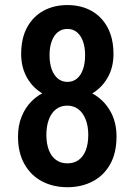

<svg xmlns="http://www.w3.org/2000/svg" viewBox="-20 -741 540 770"><path d="M447.3 -193.8Q447.3 -127.4 421.6 -82Q396 -36.6 351.3 -13.4Q306.6 9.8 250.5 9.8Q193.8 9.8 149.2 -13.4Q104.5 -36.6 78.4 -82.3Q52.2 -127.9 52.2 -193.8Q52.2 -237.8 66.9 -273.9Q81.5 -310.1 107.9 -336.2Q134.3 -362.3 170.4 -376.5Q206.5 -390.6 249.5 -390.6Q306.6 -390.6 351.3 -365.7Q396 -340.8 421.6 -296.6Q447.3 -252.4 447.3 -193.8ZM334 -200.2Q334 -235.4 323.5 -262Q313 -288.6 294.2 -303Q275.4 -317.4 249.5 -317.4Q223.6 -317.4 204.8 -303Q186 -288.6 176 -262Q166 -235.4 166 -200.2Q166 -164.6 176 -138.9Q186 -113.3 204.8 -99.6Q223.6 -85.9 250.5 -85.9Q276.9 -85.9 295.7 -99.6Q314.5 -113.3 324.2 -138.9Q334 -164.6 334 -200.2ZM435.1 -523.9Q435.1 -470.2 411.1 -428.7Q387.2 -387.2 345.7 -363.8Q304.2 -340.3 250.5 -340.3Q196.3 -340.3 154.3 -363.8Q112.3 -387.2 88.6 -429Q64.9 -470.7 64.9 -523.9Q64.9 -587.4 88.6 -631.1Q112.3 -674.8 154.3 -697.8Q196.3 -720.7 250 -720.7Q304.7 -720.7 346.2 -697.8Q387.7 -674.8 411.4 -630.9Q435.1 -586.9 435.1 -523.9ZM321.3 -519.5Q321.3 -550.8 313 -574.5Q304.7 -598.1 288.8 -611.6Q272.9 -625 250.5 -625Q228 -625 212.2 -612.3Q196.3 -599.6 187.5 -575.9Q178.7 -552.2 178.7 -519.5Q178.7 -487.3 187.3 -463.4Q195.8 -439.5 211.9 -426Q228 -412.6 250.5 -412.6Q272.9 -412.6 288.8 -426Q304.7 -439.5 313 -463.4Q321.3 -487.3 321.3 -519.5Z"/></svg>

Font: Roboto Condensed Medium
Style: Regular
Weight: 500
Designer: Christian Robertson
Foundry: Google
Version: Version 3.0